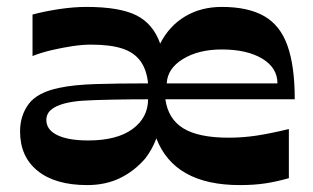

<svg xmlns="http://www.w3.org/2000/svg" viewBox="-20 -524 905 555"><path d="M232 11Q140 11 89 -30Q38 -71 38 -144Q38 -190 63 -223.5Q88 -257 151 -270Q193 -279 256.5 -281Q320 -283 408 -283Q404 -323 385.5 -348Q367 -373 332.5 -384Q298 -395 243 -395Q218 -395 188.5 -390.5Q159 -386 129 -379Q99 -372 74 -362V-482Q112 -492 153 -498Q194 -504 230 -504Q326 -504 374.5 -479.5Q423 -455 443 -398Q469 -449 515 -476.5Q561 -504 621 -504Q697 -504 743.5 -477.5Q790 -451 811 -392Q832 -333 832 -237H458Q466 -180 510 -153Q554 -126 641 -126Q682 -126 721.5 -132Q761 -138 815 -151V-9Q780 1 747.5 6Q715 11 673 11Q484 11 432 -124Q426 -108 418 -93.5Q410 -79 400 -66Q368 -29 326.5 -9Q285 11 232 11ZM235 -118Q318 -118 363 -151Q408 -184 408 -237Q356 -237 304.5 -236Q253 -235 220 -233Q189 -231 165 -224.5Q141 -218 127.5 -206.5Q114 -195 114 -177Q114 -149 145.5 -133.5Q177 -118 235 -118ZM462 -283H782Q782 -328 738 -354.5Q694 -381 621 -381Q554 -381 509 -353.5Q464 -326 462 -283Z"/></svg>

Font: Ojuju
Style: Bold
Weight: 700
Designer: Chisaokwu Joboson, Mirko Velimirovic
Foundry: Udi Foundry
Version: Version 1.000